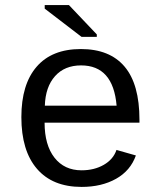

<svg xmlns="http://www.w3.org/2000/svg" viewBox="-20 -733 640 763"><path d="M157.2 -245.6Q157.2 -156.7 196.5 -106.4Q235.8 -56.2 304.2 -56.2Q354.5 -56.2 392.3 -77.9Q430.2 -99.6 442.9 -137.2L520 -115.2Q498.5 -54.7 441.2 -22.5Q383.8 9.8 304.2 9.8Q189 9.8 127 -62Q64.9 -133.8 64.9 -267.6Q64.9 -397.9 125.7 -468Q186.5 -538.1 301.3 -538.1Q416 -538.1 475.1 -468.3Q534.2 -398.4 534.2 -257.3V-245.6ZM302.2 -473.1Q236.8 -473.1 198.7 -430.4Q160.6 -387.7 158.2 -313H443.4Q429.7 -473.1 302.2 -473.1ZM304.2 -586.4 157.7 -698.7V-712.9H253.9L364.7 -596.2V-586.4Z"/></svg>

Font: Cousine
Style: Regular
Weight: 400
Monospace: yes
Designer: Steve Matteson
Foundry: Monotype Imaging Inc.
Version: Version 1.21